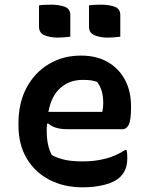

<svg xmlns="http://www.w3.org/2000/svg" viewBox="-20 -788 640 822"><path d="M326 -550Q394 -550 442 -522Q490 -494 515.5 -445.5Q541 -397 541 -333V-329Q541 -274 531.5 -254.5Q522 -235 505 -235H266Q213 -235 186 -260L181 -257Q180 -246 180 -235V-228Q180 -164 202 -124Q228 -110 259 -103.5Q290 -97 335 -97Q386 -97 431 -108.5Q476 -120 516 -146H522Q525 -131 525 -113Q525 -84 517.5 -65Q510 -46 496 -32Q472 -8 428 3Q384 14 334 14Q254 14 192 -18Q130 -50 94.5 -109.5Q59 -169 59 -252V-260Q59 -348 94 -413Q129 -478 189.5 -514Q250 -550 326 -550ZM334 -446Q278 -446 239 -412Q200 -378 187 -309H418Q420 -318 421 -327.5Q422 -337 422 -346Q422 -374 416 -396Q410 -418 396 -437Q383 -442 370 -444Q357 -446 334 -446ZM147 -765Q160 -767 174.5 -767.5Q189 -768 201 -768Q231 -768 256 -759.5Q281 -751 281 -723V-631Q268 -629 253.5 -628Q239 -627 226 -627Q197 -627 172 -636.5Q147 -646 147 -674ZM361 -765Q374 -767 388.5 -767.5Q403 -768 415 -768Q445 -768 470 -759.5Q495 -751 495 -723V-631Q482 -629 467.5 -628Q453 -627 440 -627Q411 -627 386 -636.5Q361 -646 361 -674Z"/></svg>

Font: Recursive Sn Csl St SmB
Style: Regular
Weight: 600
Version: Version 1.079;hotconv 1.0.112;makeotfexe 2.5.65598; ttfautoh